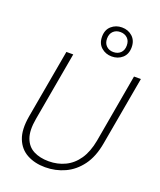

<svg xmlns="http://www.w3.org/2000/svg" viewBox="-172 -1064 982 1182"><g transform="rotate(20 318.5 -473.5)"><path d="M268 12Q200 12 149 -15.5Q98 -43 75.5 -100.5Q53 -158 69 -249L149 -700H194L114 -248Q100 -169 117.5 -121Q135 -73 176.5 -51.5Q218 -30 276 -30Q334 -30 383 -53.5Q432 -77 465.5 -126Q499 -175 513 -251L592 -700H637L557 -249Q541 -158 498.5 -100.5Q456 -43 396 -15.5Q336 12 268 12ZM420 -769Q380 -769 351.5 -794Q323 -819 323 -864Q323 -909 351.5 -934Q380 -959 420 -959Q461 -959 489 -933.5Q517 -908 517 -864Q517 -819 489 -794Q461 -769 420 -769ZM420 -798Q449 -798 467 -815.5Q485 -833 485 -864Q485 -895 466.5 -912Q448 -929 420 -929Q392 -929 374 -911.5Q356 -894 356 -863Q356 -833 374 -815.5Q392 -798 420 -798Z"/></g></svg>

Font: DM Sans 9pt ExtraLight
Style: Italic
Weight: 250
Italic angle: -10°
Version: Version 4.004;gftools[0.9.30]